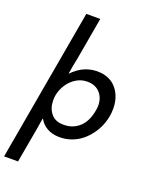

<svg xmlns="http://www.w3.org/2000/svg" viewBox="-207 -867 942 1204"><g transform="rotate(20 264.0 -265.0)"><path d="M306 -376Q360 -376 390.5 -342.5Q421 -309 421 -258Q421 -242 418 -227Q404 -146 359.5 -107.5Q315 -69 254 -71Q201 -71 172.5 -106Q144 -141 144 -194Q144 -212 147 -228Q154 -266 176.5 -300.5Q199 -335 233 -355.5Q267 -376 306 -376ZM-25 243H68L109 13L121 -61H124Q143 -27 176.5 -8.5Q210 10 253 11Q276 12 299 8Q381 -6 439 -71.5Q497 -137 512 -223Q516 -244 516 -271Q516 -342 480.5 -392.5Q445 -443 380 -455Q366 -458 336 -458Q246 -454 180 -384H178Q186 -438 196 -483L211 -567L247 -773H154Z"/></g></svg>

Font: Geom
Style: Italic
Weight: 400
Italic angle: -10°
Version: Version 1.102